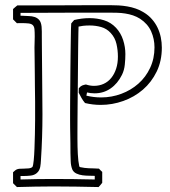

<svg xmlns="http://www.w3.org/2000/svg" viewBox="-20 -719 665 753"><path d="M31.2 -643.1V-683.6Q35.2 -687.5 39.3 -690.7Q43.5 -693.8 47.9 -697.8Q58.6 -697.8 86.7 -697.8Q114.7 -697.8 151.6 -698Q188.5 -698.2 229.2 -698.2Q270 -698.2 306.9 -698.5Q343.8 -698.7 371.8 -698.7Q399.9 -698.7 410.6 -698.7Q427.7 -698.7 445.1 -697.8Q462.4 -696.8 479.5 -693.8Q496.6 -690.9 512.7 -685.3Q528.8 -679.7 543.9 -670.4Q562.5 -659.2 575.9 -643.8Q589.4 -628.4 597.9 -610.6Q606.4 -592.8 610.6 -572.8Q614.7 -552.7 614.7 -532.2Q614.7 -480 594.5 -438.2Q574.2 -396.5 540.5 -367.4Q506.8 -338.4 463.6 -323Q420.4 -307.6 375 -307.6Q343.8 -307.6 313.5 -314.9Q305.2 -324.7 299.8 -334.5Q294.4 -344.2 288.6 -355.5Q288.6 -359.9 288.8 -364.3Q289.1 -368.7 289.1 -373Q293.5 -377.9 296.6 -380.4Q299.8 -382.8 303 -384Q306.2 -385.3 309.3 -386Q312.5 -386.7 316.9 -387.7Q333 -382.3 348.6 -382.3Q369.6 -382.3 387 -390.4Q404.3 -398.4 416.5 -413.6Q428.7 -428.7 435.5 -449.7Q442.4 -470.7 442.4 -497.1Q442.4 -522 436.8 -546.6Q431.2 -571.3 414.1 -589.8Q398.4 -606.9 376.7 -613Q355 -619.1 331.5 -619.1Q317.4 -619.1 305.4 -617.7Q293.5 -616.2 288.1 -614.7Q287.6 -610.4 287.4 -589.4Q287.1 -568.4 286.6 -536.9Q286.1 -505.4 285.9 -466.6Q285.6 -427.7 285.2 -387.7Q284.7 -347.7 284.4 -309.8Q284.2 -272 283.9 -242.4Q283.7 -212.9 283.7 -194.6Q283.7 -176.3 283.7 -175.8Q283.7 -142.6 285.2 -114.5Q286.6 -86.4 291 -65.9Q292.5 -64.5 294.4 -63.5Q303.7 -61.5 312 -60.5Q320.3 -59.6 328.9 -59.1Q337.4 -58.6 346.9 -58.6Q356.4 -58.6 368.2 -57.6Q374 -50.8 380.9 -44.9V-2Q377 2.4 373.8 6.6Q370.6 10.7 366.7 14.6Q321.8 13.7 277.6 12.9Q233.4 12.2 189 12.2Q153.3 12.2 117.7 12.9Q82 13.7 46.4 14.6L31.2 -0.5V-43.5Q36.1 -47.9 39.3 -50.5Q42.5 -53.2 46.6 -54.9Q50.8 -56.6 56.4 -57.1Q62 -57.6 71.8 -57.6Q81.1 -57.6 91.8 -58.6Q102.5 -59.6 107.4 -64.5Q110.4 -70.8 112.3 -90.6Q114.3 -110.4 115.2 -136.7Q116.2 -163.1 116.9 -192.9Q117.7 -222.7 117.7 -248.8Q117.7 -274.9 117.7 -294.4Q117.7 -314 117.7 -319.8Q117.7 -325.7 117.4 -342.3Q117.2 -358.9 116.9 -380.9Q116.7 -402.8 116.5 -427.5Q116.2 -452.1 116 -473.9Q115.7 -495.6 115.5 -511.7Q115.2 -527.8 115.2 -532.7Q115.2 -541 115.7 -552.2Q116.2 -563.5 116.2 -576.2Q116.2 -593.8 115.2 -604Q114.3 -614.3 109.1 -619.9Q104 -625.5 92.8 -627Q81.5 -628.4 61.5 -628.4Q56.2 -628.4 52.2 -628.2Q48.3 -627.9 46.4 -627.9ZM67.9 -657.2Q80.6 -656.2 93 -656Q105.5 -655.8 116 -652.3Q126.5 -648.9 133.8 -640.6Q141.1 -632.3 143.1 -614.7Q144 -605.5 144 -595.9Q144 -586.4 144 -576.7Q144 -558.6 144.3 -533Q144.5 -507.3 144.8 -478.3Q145 -449.2 145.3 -418.9Q145.5 -388.7 145.8 -360.6Q146 -332.5 146.2 -309.1Q146.5 -285.6 146.5 -270Q146.5 -180.7 140.6 -91.3Q140.1 -84.5 139.6 -77.4Q139.2 -70.3 137.7 -63.7Q136.2 -57.1 133.1 -51Q129.9 -44.9 124 -40Q114.7 -32.2 101.3 -30.5Q87.9 -28.8 74.7 -28.8H60.5V-15.1Q92.8 -16.1 124 -16.6Q155.3 -17.1 187.5 -17.1Q229 -17.1 269.5 -16.6Q310.1 -16.1 351.6 -15.1V-29.3Q343.3 -29.8 330.3 -29.8Q317.4 -29.8 304 -31.5Q290.5 -33.2 279.3 -38.6Q268.1 -43.9 263.2 -55.2Q257.8 -69.8 257.3 -86.7Q256.8 -103.5 256.3 -118.7Q256.3 -139.2 256.1 -155.5Q255.9 -171.9 255.6 -187Q255.4 -202.1 255.1 -216.6Q254.9 -231 254.9 -247.1Q254.9 -256.3 254.9 -276.6Q254.9 -296.9 255.1 -323.7Q255.4 -350.6 255.6 -381.8Q255.9 -413.1 256.1 -445.1Q256.3 -477.1 256.8 -507.6Q257.3 -538.1 257.6 -562.7Q257.8 -587.4 258.3 -604.5Q258.8 -621.6 259.3 -627Q262.2 -630.9 265.1 -634Q268.1 -637.2 271 -640.6Q285.2 -644 300.5 -646Q315.9 -647.9 331.5 -647.9Q360.8 -647.9 387.9 -639.6Q415 -631.3 435.1 -609.9Q454.1 -589.4 462.9 -562Q471.7 -534.7 471.7 -506.8Q471.7 -487.8 469.5 -465.8Q467.3 -443.8 458.5 -425.8Q441.4 -391.1 413.8 -372.1Q386.2 -353 351.1 -353Q335.4 -353 321.3 -356.4L318.8 -343.8Q347.7 -336.9 376.5 -336.9Q418 -336.9 455.8 -351.1Q493.7 -365.2 522.7 -390.9Q551.8 -416.5 568.8 -452.9Q585.9 -489.3 585.9 -533.2Q585.9 -566.4 572.8 -595.9Q559.6 -625.5 529.3 -645.5Q516.1 -653.8 501.5 -658.7Q486.8 -663.6 471.2 -666Q455.6 -668.5 439.9 -668.9Q424.3 -669.4 409.2 -669.4Q321.3 -669.4 234.9 -669.2Q148.4 -668.9 60.5 -668.5V-657.2Z"/></svg>

Font: XB Kayhan Pook
Style: Regular
Weight: 700
Designer: Behnam
Foundry: Irmug
Version: Version 7.300 2009